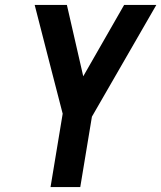

<svg xmlns="http://www.w3.org/2000/svg" viewBox="-20 -755 651 775"><path d="M184 0 233 -296 178 -509 120 -735H250L316 -447L481 -735H611L351 -284L304 0Z"/></svg>

Font: Iosevka SS04 Extended
Style: Bold Italic
Weight: 700
Width: 7
Italic angle: -9°
Monospace: yes
Designer: Belleve Invis
Foundry: Belleve Invis
Version: Version 19.0.0; ttfautohint (v1.8.4)